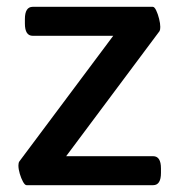

<svg xmlns="http://www.w3.org/2000/svg" viewBox="-20 -543 529 563"><path d="M58 0Q53 0 47.5 -10Q42 -20 38 -33.5Q34 -47 34 -58Q34 -66 37 -70L312 -438H76Q53 -438 53 -474V-487Q53 -523 76 -523H428Q433 -523 438 -512.5Q443 -502 446.5 -488Q450 -474 450 -464Q450 -456 448 -452L174 -85H429Q452 -85 452 -49V-36Q452 0 429 0Z"/></svg>

Font: Asap Medium
Style: Regular
Weight: 500
Designer: Pablo Cosgaya
Foundry: Omnibus-Type
Version: Version 3.001; ttfautohint (v1.8.3)